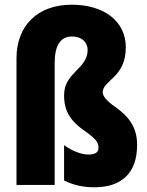

<svg xmlns="http://www.w3.org/2000/svg" viewBox="-20 -785 626 815"><path d="M514 -584C514 -697 419 -765 285 -765C140 -765 50 -677 50 -537V0H212V-517C212 -592 237 -630 285 -630C331 -630 352 -602 352 -573C352 -492 252 -478 252 -381C252 -335 262 -284 333 -234C387 -196 398 -182 398 -157C398 -140 386 -129 356 -129C325 -129 286 -144 252 -169V-19C295 3 340 10 380 10C497 10 562 -51 562 -170C562 -246 526 -291 468 -332C431 -358 416 -378 416 -393C416 -445 514 -455 514 -584Z"/></svg>

Font: Noto Sans Gujarati ExtraCondensed Black
Style: Regular
Weight: 900
Width: 2
Designer: Jelle Bosma - Monotype Design Team, Universal Thirst
Foundry: Monotype Imaging Inc.
Version: Version 2.106